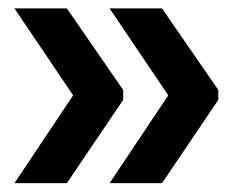

<svg xmlns="http://www.w3.org/2000/svg" viewBox="-20 -466 552 445"><path d="M149.5 -245 13.5 -446.5H135L265.5 -257.5V-234.5L135 -41.5H13.5ZM370 -245 234 -446.5H355.5L486 -257.5V-234.5L355.5 -41.5H234Z"/></svg>

Font: Anek Odia SemiBold
Style: Regular
Weight: 600
Version: Version 1.003